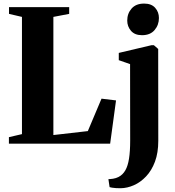

<svg xmlns="http://www.w3.org/2000/svg" viewBox="-20 -782 952 1045"><path d="M28.5 0V-35.5L99.5 -52V-690L29 -706.5V-743H356.5V-706.5L270.5 -690V-47L458 -68.5L532.5 -245L611.5 -235.5L579.5 0ZM636.5 242.5Q623 242.5 611 241.8Q599 241 589.8 239.5Q580.5 238 576.5 236.5L570 193Q579.5 193 595 190.8Q610.5 188.5 625.5 181Q648.5 169 662.2 145Q676 121 682.2 81.5Q688.5 42 688.5 -16L688 -433L626.5 -454.5V-494L804.5 -536H817.5L841 -515.5L841.5 -15.5Q841.5 49.5 823.5 97.8Q805.5 146 775.2 178Q745 210 708.8 226Q672.5 242 636.5 242.5ZM752.5 -590.5Q713.5 -590.5 693 -614.2Q672.5 -638 672.5 -670Q672.5 -708.5 696.2 -735.5Q720 -762.5 764 -762.5H765Q804 -762.5 824.5 -739.5Q845 -716.5 845 -684Q845 -646 821.2 -618.2Q797.5 -590.5 753.5 -590.5Z"/></svg>

Font: Merriweather 96pt ExtraBold
Style: Regular
Weight: 800
Version: Version 2.100